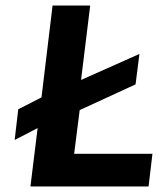

<svg xmlns="http://www.w3.org/2000/svg" viewBox="-20 -674 587 694"><path d="M470 -369 484 -479 273 -385 306 -654H170L130 -322L46 -279L33 -168L116 -211L90 0H517L531 -118H248L268 -276Z"/></svg>

Font: Falling Sky
Style: SeBdObl
Weight: 600
Designer: Paul D. Hunt
Foundry: Adobe Systems Incorporated
Version: Version 1.02